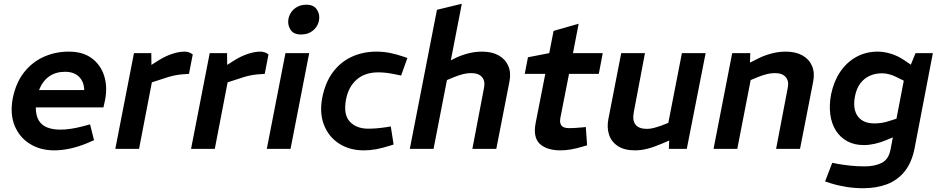

<svg xmlns="http://www.w3.org/2000/svg" viewBox="-20 -790 4993 1019"><path d="M268 8Q194 8 138.5 -26.5Q83 -61 57.5 -123.5Q32 -186 48 -270Q65 -352 108 -406.5Q151 -461 212.5 -488.5Q274 -516 345 -516Q420 -516 467.5 -480.5Q515 -445 533 -387Q551 -329 538 -261L529 -220H170Q170 -178 185 -152Q200 -126 229.5 -114Q259 -102 301 -102Q327 -102 356.5 -106.5Q386 -111 417 -119L458 -130L479 -46L442 -30Q396 -11 352 -1.5Q308 8 268 8ZM187 -312H427Q426 -356 399.5 -382.5Q373 -409 325 -409Q276 -409 241 -384.5Q206 -360 187 -312Z M592 0 691 -508H783L784 -419L756 -428L827 -473Q860 -493 895 -504.5Q930 -516 960 -516Q984 -516 1003 -501L983 -398Q962 -397 942 -395Q922 -393 901 -388.5Q880 -384 854 -375L786 -353L718 0Z M994 0 1093 -508H1185L1186 -419L1158 -428L1229 -473Q1262 -493 1297 -504.5Q1332 -516 1362 -516Q1386 -516 1405 -501L1385 -398Q1364 -397 1344 -395Q1324 -393 1303 -388.5Q1282 -384 1256 -375L1188 -353L1120 0Z M1396 0 1495 -508H1621L1522 0ZM1577 -607Q1537 -607 1521 -633.5Q1505 -660 1511 -691Q1515 -710 1527 -727Q1539 -744 1559.5 -754.5Q1580 -765 1607 -765Q1645 -765 1662 -739Q1679 -713 1673 -682Q1670 -663 1658 -646Q1646 -629 1626 -618Q1606 -607 1577 -607Z M1911 8Q1835 8 1779.5 -28Q1724 -64 1699.5 -127Q1675 -190 1690 -270Q1706 -352 1746.5 -406.5Q1787 -461 1846.5 -488.5Q1906 -516 1978 -516Q2015 -516 2050 -509Q2085 -502 2126 -488L2142 -482L2109 -389L2075 -396Q2051 -401 2029.5 -403.5Q2008 -406 1988 -406Q1917 -406 1873.5 -368Q1830 -330 1817 -265Q1801 -183 1836 -145Q1871 -107 1935 -107Q1976 -107 2030 -115L2054 -119L2069 -23L2050 -17Q2009 -4 1976.5 2Q1944 8 1911 8Z M2155 0 2299 -738 2431 -770 2364 -425 2321 -444 2399 -483Q2428 -497 2464.5 -506.5Q2501 -516 2538 -516Q2591 -516 2626.5 -496Q2662 -476 2677.5 -440.5Q2693 -405 2684 -358L2614 0H2487L2549 -325Q2556 -360 2538 -381Q2520 -402 2481 -402Q2459 -402 2437 -396.5Q2415 -391 2388 -380L2352 -365L2281 0Z M2955 8Q2882 8 2845 -26.5Q2808 -61 2823 -138L2874 -398H2765L2782 -486L2895 -508L2918 -626L3051 -664L3021 -508H3179L3158 -398H3000L2954 -164Q2949 -137 2960 -123.5Q2971 -110 3000 -110Q3024 -110 3040 -111.5Q3056 -113 3072 -114L3089 -116L3096 -19L3069 -11Q3039 -2 3010.5 3Q2982 8 2955 8Z M3350 8Q3294 8 3259.5 -14.5Q3225 -37 3212.5 -75Q3200 -113 3209 -159L3277 -508H3403L3344 -196Q3335 -151 3353 -128.5Q3371 -106 3413 -106Q3431 -106 3450 -111Q3469 -116 3489 -123L3527 -138L3599 -508H3725L3625 0H3530L3533 -83L3555 -54L3494 -28Q3452 -10 3417.5 -1Q3383 8 3350 8Z M3767 0 3866 -508H3962L3959 -425L3933 -444L4011 -483Q4040 -497 4076.5 -506.5Q4113 -516 4150 -516Q4203 -516 4238.5 -496Q4274 -476 4289.5 -440.5Q4305 -405 4296 -358L4226 0H4099L4161 -325Q4168 -360 4150 -381Q4132 -402 4093 -402Q4071 -402 4049 -396.5Q4027 -391 4000 -380L3964 -365L3893 0Z M4561 209Q4516 209 4472 202Q4428 195 4390 183L4359 173L4397 74L4427 80Q4456 85 4492 89Q4528 93 4569 93Q4623 93 4659.5 74.5Q4696 56 4706 5L4784 -400L4804 -422L4839 -508H4931L4834 -3Q4819 73 4781 120Q4743 167 4687 188Q4631 209 4561 209ZM4565 -20Q4514 -20 4476.5 -40.5Q4439 -61 4416 -97.5Q4393 -134 4386.5 -183.5Q4380 -233 4391 -290Q4405 -358 4439 -408.5Q4473 -459 4524 -487.5Q4575 -516 4638 -516Q4670 -516 4706 -505.5Q4742 -495 4777 -472L4824 -440L4784 -358L4738 -381Q4720 -390 4700.5 -395.5Q4681 -401 4661 -401Q4625 -401 4595.5 -387.5Q4566 -374 4546 -347.5Q4526 -321 4518 -281Q4509 -238 4517.5 -205Q4526 -172 4552 -153.5Q4578 -135 4620 -135Q4640 -135 4660 -138Q4680 -141 4700 -148L4738 -160L4757 -77L4685 -47Q4655 -34 4623.5 -27Q4592 -20 4565 -20Z"/></svg>

Font: REM Medium
Style: Italic
Weight: 500
Italic angle: -11°
Designer: Octavio Pardo
Foundry: Ashler Design
Version: Version 1.005;gftools[0.9.28]